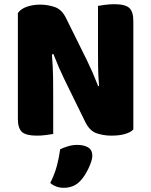

<svg xmlns="http://www.w3.org/2000/svg" viewBox="-20 -637 719 913"><path d="M614 -21Q600 -7 573.5 0.5Q547 8 510 8Q473 8 440 -3Q407 -14 386 -56L287 -258Q272 -289 260 -316.5Q248 -344 234 -380L227 -378Q232 -315 232.5 -261.5Q233 -208 233 -159V0Q222 2 200 5Q178 8 155 8Q104 8 84.5 -9.5Q65 -27 65 -72V-575Q79 -595 108 -605Q137 -615 170 -615Q207 -615 240.5 -603.5Q274 -592 294 -551L394 -349Q409 -318 421 -290.5Q433 -263 447 -227L451 -228Q447 -276 446.5 -318.5Q446 -361 446 -400V-609Q457 -611 479 -614Q501 -617 524 -617Q575 -617 594.5 -599.5Q614 -582 614 -537ZM362 223Q345 241 325.5 248.5Q306 256 283 256Q245 256 219 233Q240 191 250.5 151.5Q261 112 266 73Q282 65 303.5 58.5Q325 52 347 52Q379 52 399 64Q419 76 419 104Q419 116 413.5 132.5Q408 149 400 165.5Q392 182 382 197.5Q372 213 362 223Z"/></svg>

Font: Baloo Bhaina 2 ExtraBold
Style: Regular
Weight: 800
Designer: Yesha Goshar, Manish Minz, Shuchita Grover and Ek Type
Foundry: Ek Type
Version: Version 1.640;hotconv 1.0.111;makeotfexe 2.5.65597; ttfautoh